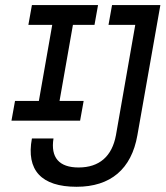

<svg xmlns="http://www.w3.org/2000/svg" viewBox="-20 -713 641 743"><path d="M276.4 9.8C407.7 9.8 488.8 -58.6 511.7 -189.9L600.6 -693.4H413.6L399.9 -616.7H503.4L428.7 -189.9C413.6 -107.9 364.3 -64.9 284.2 -64.9C208.5 -64.9 175.3 -103.5 187 -177.2H103.5C80.6 -54.2 140.1 9.8 276.4 9.8ZM24.4 -246.1H290L303.7 -322.3H210.4L262.2 -616.7H345.7L359.4 -693.4H103.5L89.8 -616.7H182.1L130.4 -322.3H38.1Z"/></svg>

Font: Cascadia Mono SemiLight
Style: Italic
Weight: 350
Italic angle: -10°
Monospace: yes
Designer: Aaron Bell
Foundry: Saja Typeworks
Version: Version 2404.023